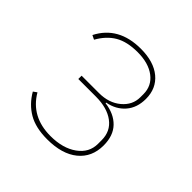

<svg xmlns="http://www.w3.org/2000/svg" viewBox="-143 -643 781 781"><g transform="rotate(45 247.0 -253.0)"><path d="M231.9 12.2Q165 12.2 122.6 -12.7Q80.1 -37.6 53.2 -84L68.8 -95.2Q120.6 -6.8 231.9 -6.8Q302.7 -6.8 346.9 -38.6Q391.1 -70.3 391.1 -121.1V-142.1Q391.1 -193.4 352.5 -222.2Q314 -251 249 -251H147.9V-270H248Q304.7 -270 341.8 -301Q378.9 -332 378.9 -377V-395Q378.9 -442.4 341.6 -470.7Q304.2 -499 241.2 -499Q181.2 -499 143.3 -476.8Q105.5 -454.6 80.1 -409.2L62 -418Q113.3 -518.1 241.2 -518.1Q315.4 -518.1 357.7 -483.2Q399.9 -448.2 399.9 -388.2Q399.9 -337.4 371.6 -304.7Q343.3 -272 295.9 -263.2V-259.8Q350.1 -252.9 381.1 -220.9Q412.1 -189 412.1 -132.8Q412.1 -65.4 364.5 -26.6Q316.9 12.2 231.9 12.2Z"/></g></svg>

Font: Anuphan Thin
Style: Regular
Weight: 250
Designer: Mike Abbink, Paul van der Laan, Pieter van Rosmalen, Mint Tantisuwanna
Foundry: Bold Monday; Cadson Demak
Version: Version 3.002;hotconv 1.0.109;makeotfexe 2.5.65596